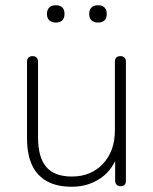

<svg xmlns="http://www.w3.org/2000/svg" viewBox="-20 -704 585 732"><path d="M254 8Q197 8 159 -13Q121 -34 102 -75Q83 -116 83 -177V-468Q83 -479 88.5 -484.5Q94 -490 104 -490Q114 -490 119.5 -484.5Q125 -479 125 -468V-181Q125 -105 156 -68Q187 -31 254 -31Q327 -31 372.5 -79.5Q418 -128 418 -207V-468Q418 -479 423.5 -484.5Q429 -490 439 -490Q449 -490 454.5 -484.5Q460 -479 460 -468V-16Q460 6 440 6Q430 6 424.5 0Q419 -6 419 -16V-121H431Q412 -58 364 -25Q316 8 254 8ZM354 -618Q338 -618 329 -626.5Q320 -635 320 -651Q320 -667 329 -675.5Q338 -684 354 -684Q370 -684 378.5 -675.5Q387 -667 387 -651Q387 -635 378.5 -626.5Q370 -618 354 -618ZM193 -618Q177 -618 168 -626.5Q159 -635 159 -651Q159 -667 168 -675.5Q177 -684 193 -684Q209 -684 217.5 -675.5Q226 -667 226 -651Q226 -635 217.5 -626.5Q209 -618 193 -618Z"/></svg>

Font: Nunito ExtraLight
Style: Regular
Weight: 200
Designer: Vernon Adams
Foundry: Vernon Adams
Version: Version 3.602;April 4, 2023;FontCreator 14.0.0.2856 64-bit